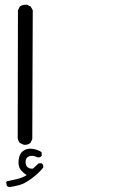

<svg xmlns="http://www.w3.org/2000/svg" viewBox="-20 -430 540 810"><path d="M18.6 359.4 8.8 354.5 5.9 338.9 8.8 335Q30.3 330.1 52.2 325.2Q74.2 320.3 92.8 308.6Q78.1 299.8 66.9 285.6Q55.7 271.5 58.6 244.6Q61.5 217.8 78.6 206.1Q95.7 194.3 118.7 198.2Q141.6 202.1 155.3 211.9L156.2 226.6Q149.4 236.3 137.7 233.4Q117.2 223.6 102.5 229.5Q87.9 235.4 87.9 252.4Q87.9 269.5 97.7 276.4Q107.4 283.2 119.1 281.2L143.6 258.8H155.3Q165 265.6 162.1 277.3Q144.5 299.8 114.3 322.3Q84 344.7 62 350.6Q40 356.4 18.6 359.4ZM80.1 180.7 63.5 172.9Q55.7 163.1 54.7 151.4L55.7 -386.7L63.5 -402.3Q76.2 -411.1 93.8 -410.2L109.4 -402.3L118.2 -386.7L116.2 157.2L108.4 172.9Q96.7 182.6 80.1 180.7Z"/></svg>

Font: JasonHandwriting1
Style: Regular
Weight: 400
Version: Version 1.48.20